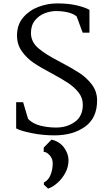

<svg xmlns="http://www.w3.org/2000/svg" viewBox="-20 -785 641 1129"><path d="M75 0ZM75 -30V-184H116L145 -86Q172 -58 216 -46.5Q260 -35 310 -35Q374 -35 420.5 -68.5Q467 -102 467 -169Q467 -209 442.5 -240.5Q418 -272 382 -296Q346 -320 285 -353Q220 -387 178 -415.5Q136 -444 108 -484Q80 -524 80 -576Q80 -640 116.5 -682.5Q153 -725 207 -745Q261 -765 316 -765Q382 -765 431 -753.5Q480 -742 506 -727V-593H466L431 -688Q413 -704 380.5 -712Q348 -720 310 -720Q277 -720 243 -707Q209 -694 185.5 -665Q162 -636 162 -591Q162 -539 205.5 -501.5Q249 -464 332 -422Q404 -384 447 -356Q490 -328 520.5 -287.5Q551 -247 551 -194Q551 -91 480 -40Q409 11 299 11Q231 11 165 -2.5Q99 -16 75 -30ZM383 156Q383 197 363.5 232.5Q344 268 316 292Q288 316 263 324L238 301V288Q264 276 277 244Q290 212 290 175Q290 148 272 128Q254 108 237 108V83L283 36Q330 47 356 82Q382 117 383 156Z"/></svg>

Font: Martel
Style: Regular
Weight: 400
Designer: Dan Reynolds
Foundry: Dan Reynolds
Version: Version 1.001; ttfautohint (v1.1) -l 5 -r 5 -G 72 -x 0 -D la